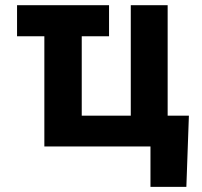

<svg xmlns="http://www.w3.org/2000/svg" viewBox="-20 -566 779 742"><path d="M401.4 -545.9Q401.4 -515.6 401.4 -425.8Q312.5 -425.8 45.9 -425.8Q45.9 -455.1 45.9 -545.9Q134.8 -545.9 401.4 -545.9ZM710 -119.1Q707 -49.8 700.2 156.2Q666 156.2 561.5 156.2Q561.5 117.2 561.5 0Q549.8 0 517.6 0Q517.6 -29.3 517.6 -119.1Q565.4 -119.1 710 -119.1ZM627.9 -545.9Q627.9 -409.2 627.9 0Q508.8 0 151.4 0Q151.4 -136.7 151.4 -545.9Q187.5 -545.9 295.9 -545.9Q295.9 -438.5 295.9 -119.1Q342.8 -119.1 485.4 -119.1Q485.4 -225.6 485.4 -545.9Q521.5 -545.9 627.9 -545.9Z"/></svg>

Font: DeepSea
Style: Bold
Weight: 700
Designer: Stem
Version: Version 3.019;git-0a5106e0b